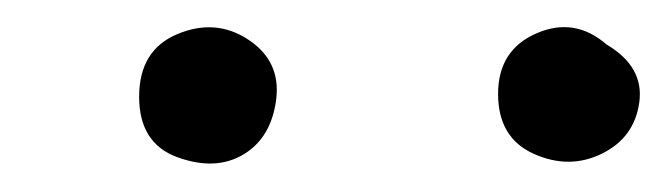

<svg xmlns="http://www.w3.org/2000/svg" viewBox="-20 -720 480 138"><path d="M416 -688Q443 -672 439.5 -646.5Q436 -621 412.5 -609.5Q389 -598 363.5 -609.5Q338 -621 338 -652.5Q338 -684 365.5 -696Q393 -708 416 -688ZM155 -609Q135 -597 107.5 -607Q80 -617 80 -650.5Q80 -684 107.5 -695.5Q135 -707 158.5 -691.5Q182 -676 178.5 -648.5Q175 -621 155 -609Z"/></svg>

Font: Long Cang
Style: Regular
Weight: 400
Designer: ZhongQi
Foundry: ZhongQi
Version: Version 2.001